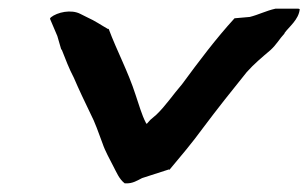

<svg xmlns="http://www.w3.org/2000/svg" viewBox="-20 -440 710 442"><path d="M95 -397 112 -357 121 -326H122C131 -303 139 -282 150 -261C162 -233 175 -206 188 -179C199 -158 207 -134 216 -110C222 -92 233 -73 241 -57C248 -44 254 -28 267 -18H270C285 -17 297 -25 307 -30L369 -50L370 -49C396 -80 423 -112 447 -145C480 -189 514 -232 548 -274C565 -293 583 -308 603 -325C617 -338 623 -350 635 -363V-364C645 -378 668 -395 670 -419L667 -420H614C592 -415 575 -406 555 -401L521 -398H520C477 -351 438 -299 399 -246C379 -223 361 -196 340 -176L326 -164C322 -160 322 -159 318 -155C318 -155 316 -156 316 -157C306 -176 300 -199 292 -222C275 -275 249 -323 230 -374L229 -373C213 -382 199 -392 181 -400L165 -408C144 -419 112 -412 97 -400Z"/></svg>

Font: Hussar Pisanka
Style: SbdKur
Weight: 600
Designer: Robert Jablonski
Foundry: Cannot Into Space Fonts
Version: Version 1.070